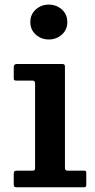

<svg xmlns="http://www.w3.org/2000/svg" viewBox="-20 -790 402 810"><path d="M108 -697Q108 -729.5 131 -750Q154 -770.5 186 -770.5Q218 -770.5 241 -750Q264 -729.5 264 -697Q264 -664.5 241 -644Q218 -623.5 186 -623.5Q154 -623.5 131 -644Q108 -664.5 108 -697ZM117 -450H49.5Q42 -450 40 -452Q38 -454 38 -461.5V-506.5Q38 -520 51 -520H243.5Q254 -520 254 -509.5V-82Q254 -70 264.5 -70H331.5Q339 -70 341.5 -68.5Q344 -67 344 -59.5V-13Q344 -5 342 -2.5Q340 0 331.5 0H52.5Q44 0 41 -2Q38 -4 38 -12V-55Q38 -65 41.2 -67.5Q44.5 -70 53.5 -70H116Q124 -70 126 -72.5Q128 -75 128 -83V-437.5Q128 -450 117 -450Z"/></svg>

Font: Besley SemiBold
Style: Regular
Weight: 600
Designer: Owen Earl
Foundry: indestructible type*
Version: Version 2.001; ttfautohint (v1.8.3)